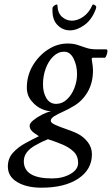

<svg xmlns="http://www.w3.org/2000/svg" viewBox="-20 -623 507 870"><path d="M168 227.5Q100.6 227.5 58.1 202.1Q15.6 176.8 15.6 131.8Q15.6 94.7 38.6 69.3Q61.5 43.9 94.7 25.9Q127.9 7.8 156.2 -5.9L138.7 -17.6Q114.3 -33.2 114.3 -52.7Q114.3 -64.5 130.9 -78.1Q147.5 -91.8 170.4 -103.5Q193.4 -115.2 211.9 -119.1Q192.4 -119.1 169.9 -128.9Q145.5 -138.7 123.5 -164.6Q101.6 -190.4 101.6 -225.6Q101.6 -280.3 128.4 -325.7Q155.3 -371.1 197.3 -398.4Q239.3 -425.8 286.1 -425.8Q312.5 -425.8 331.5 -419.4Q350.6 -413.1 370.6 -406.2Q390.6 -399.4 418.9 -399.4H460.9Q466.8 -399.4 466.8 -391.6Q466.8 -384.8 463.4 -375Q460 -365.2 456.1 -361.3H401.4Q395.5 -361.3 395.5 -355.5Q401.4 -320.3 401.4 -304.7Q401.4 -248 377 -206.1Q352.5 -164.1 312.5 -141.6Q290 -127.9 266.1 -117.2Q242.2 -106.4 226.1 -96.7Q210 -86.9 210 -75.2Q210 -66.4 231.9 -56.6Q253.9 -46.9 282.7 -37.1Q311.5 -27.3 331.1 -17.6Q358.4 -3.9 377.4 20.5Q396.5 44.9 396.5 76.2Q396.5 145.5 334.5 186.5Q272.5 227.5 168 227.5ZM234.4 -152.3Q261.7 -152.3 283.2 -172.4Q304.7 -192.4 316.9 -223.6Q329.1 -254.9 329.1 -287.1Q329.1 -326.2 313.5 -357.4Q297.9 -388.7 270.5 -388.7Q243.2 -388.7 221.2 -367.2Q199.2 -345.7 187 -312Q174.8 -278.3 174.8 -241.2Q174.8 -203.1 190.4 -177.7Q206.1 -152.3 234.4 -152.3ZM215.8 185.5Q263.7 185.5 298.8 165.5Q334 145.5 334 115.2Q334 84 314 64.5Q293.9 44.9 262.7 31.7Q231.4 18.6 197.3 7.8Q178.7 15.6 170.4 19.5Q162.1 23.4 142.6 34.2Q87.9 63.5 87.9 107.4Q87.9 185.5 215.8 185.5ZM296.9 -485.4Q263.7 -485.4 239.7 -510.3Q215.8 -535.2 217.8 -583V-586.9L218.8 -589.8Q220.7 -593.8 226.6 -598.1Q232.4 -602.5 237.3 -602.5Q240.2 -602.5 240.2 -599.6Q241.2 -564.5 260.7 -546.9Q280.3 -529.3 305.7 -529.3Q331.1 -529.3 356.9 -546.9Q382.8 -564.5 398.4 -599.6Q398.4 -602.5 402.3 -602.5Q407.2 -602.5 412.1 -598.1Q417 -593.8 416 -589.8L415 -585.9Q414.1 -584 414.1 -582Q396.5 -534.2 362.8 -509.8Q329.1 -485.4 296.9 -485.4Z"/></svg>

Font: Crimson Text
Style: Italic
Weight: 400
Italic angle: -11°
Designer: Sebastian Kosch
Foundry: Sebastian Kosch
Version: Version 1.100; ttfautohint (v1.8.4)